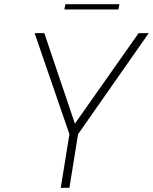

<svg xmlns="http://www.w3.org/2000/svg" viewBox="-20 -890 725 910"><path d="M309 -254 144 -733H190L335 -304L637 -733H685L350 -254L309 0H268ZM290 -870H546L541 -845H285Z"/></svg>

Font: Exo ExtraLight
Style: Italic
Weight: 275
Italic angle: -9°
Designer: Natanael Gama
Foundry: Natanael Gama
Version: Version 1.500; ttfautohint (v1.6)